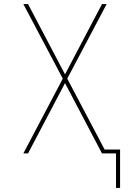

<svg xmlns="http://www.w3.org/2000/svg" viewBox="-20 -755 640 945"><path d="M551 170V0H482L300 -346L118 0H95L289 -368L95 -735H118L300 -389L482 -735H505L311 -368L495 -19H571V170Z"/></svg>

Font: Iosevka Thin Extended
Style: Regular
Weight: 100
Width: 7
Monospace: yes
Designer: Belleve Invis
Foundry: Belleve Invis
Version: Version 32.5.0; ttfautohint (v1.8.4)